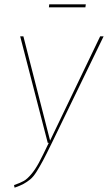

<svg xmlns="http://www.w3.org/2000/svg" viewBox="-20 -846 492 874"><path d="M368.7 -812.5H202.6L204.1 -826.2H370.6ZM451.7 -680.7 215.3 -193.8Q190.4 -142.6 175.8 -115.2Q161.1 -87.9 146.5 -64.5Q131.8 -41 117.4 -29.3Q103 -17.6 87.4 -9Q71.8 -0.5 46.4 8.3L43.9 -3.4Q73.2 -13.7 88.6 -22.5Q104 -31.2 122.3 -53Q140.6 -74.7 157 -105Q173.3 -135.3 202.1 -195.8H197.3L71.8 -680.7H86.4L208 -206.1L436 -680.7Z"/></svg>

Font: Fira Sans Compressed Hair
Style: Italic
Weight: 100
Width: 3
Italic angle: -8°
Designer: Carrois Corporate & Edenspiekermann AG
Foundry: Carrois Corporate GbR & Edenspiekermann AG
Version: Version 4.203;PS 004.203;hotconv 1.0.88;makeotf.lib2.5.64775